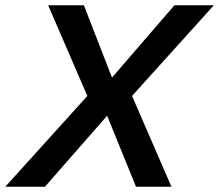

<svg xmlns="http://www.w3.org/2000/svg" viewBox="-64 -710 833 730"><path d="M749 -689.9 438 -345.2 587.9 0H453.1L343.3 -270L106.9 0H-43.9L268.1 -345.2L119.1 -689.9H254.9L361.8 -415L599.1 -689.9Z"/></svg>

Font: HK Grotesk Legacy
Style: Bold Italic
Weight: 700
Italic angle: -13°
Designer: Alfredo Marco Pradil
Foundry: Hanken Design Co.
Version: Version 2.022;PS 002.022;hotconv 1.0.88;makeotf.lib2.5.64775